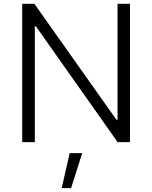

<svg xmlns="http://www.w3.org/2000/svg" viewBox="-20 -747 799 1009"><path d="M663.1 -727.1V0H598.1L168.5 -608.9H163.1V0H96.7V-727.1H160.6L591.8 -117.7H597.7V-727.1ZM304.2 241.7 346.2 57.6H412.1L353.5 241.7Z"/></svg>

Font: Interop Light
Style: Regular
Weight: 300
Designer: Rasmus Andersson, Google, Jang Haemin
Foundry: jhaemin
Version: Version 1.007